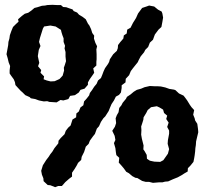

<svg xmlns="http://www.w3.org/2000/svg" viewBox="-20 -727 852 797"><path d="M185 -304 176 -307 162 -306 142 -310 125 -316 108 -319 103 -324 85 -332 73 -344 66 -350 53 -364 44 -374 42 -386 37 -398 26 -413 20 -422V-435L22 -453L16 -468L12 -485L7 -502L12 -529L14 -540L15 -553L19 -567L21 -581L27 -598L34 -615L46 -627L57 -637L55 -647L71 -661L83 -670L97 -674L110 -683L123 -694L135 -697L154 -703L167 -704L176 -706L197 -707L217 -706H233L242 -698L255 -697L266 -693L281 -688L286 -681L300 -675L308 -666L323 -657L336 -647L345 -629L351 -621L358 -606L363 -590L371 -579L370 -567L376 -549L383 -535L380 -522L381 -502V-481L380 -470V-455L367 -443L371 -425L365 -416L353 -399L345 -385V-375L331 -359L314 -354L307 -343L291 -332L271 -329L264 -316L243 -310L231 -312L215 -302ZM178 41 161 25 160 13 154 -2 151 -18 158 -41 172 -63 182 -76 189 -87 197 -97 206 -112 222 -132 223 -143 232 -154 248 -170 253 -184 263 -197 273 -206 281 -231 296 -240 297 -256 307 -264 314 -281 326 -290 329 -306 339 -317 350 -331 353 -341 362 -353 371 -367 381 -379 387 -393 399 -403 404 -415 410 -431 416 -444 428 -461 433 -470 436 -481 450 -502 465 -516 469 -527 470 -540 479 -552 492 -567 494 -580 506 -588 508 -604 522 -612 532 -632 539 -643 545 -653 553 -671 570 -694 588 -700 599 -704 620 -700 636 -687 651 -679 654 -671 657 -654 654 -636 650 -615 638 -604 623 -584 620 -576 615 -562 602 -550 595 -532 583 -520 578 -510 564 -493 556 -478 552 -469 540 -454 532 -444 523 -432 516 -415 502 -400 501 -385 485 -373V-362L482 -343L474 -333L461 -326L453 -310L443 -295L437 -281L431 -266L417 -244L409 -236L399 -221L391 -203L382 -193L374 -171L366 -161L353 -143L348 -130L336 -118L333 -108L329 -96L319 -76L317 -63L304 -51L299 -41L290 -26L279 -10V6L267 15L251 29L237 45H221L209 50L189 42ZM207 -390 227 -399 240 -413 246 -434 245 -446 249 -457 254 -473 252 -492V-511L248 -526L250 -537L244 -553V-568L239 -581L235 -594L233 -603L211 -617L189 -621L163 -617L158 -608L152 -589L146 -570L142 -553L148 -536L141 -520L137 -494L140 -480L143 -466L138 -452L151 -436L148 -425L163 -410L161 -398L174 -393L190 -389ZM615 32 599 28H585L570 24L550 12L542 11L529 4L515 -8L504 -14L494 -28L483 -41L473 -52L475 -72L463 -83L461 -95L459 -112L453 -133L459 -146L456 -163L446 -184L457 -201L462 -216L460 -236L465 -249L472 -261L475 -279L484 -290L489 -300L503 -317L507 -325L522 -335L535 -346L548 -354L566 -359L580 -365L602 -370L621 -369H633L648 -368L666 -364L683 -358L702 -355L708 -353L723 -339L742 -330L749 -321L757 -310L768 -292L775 -282L786 -270L782 -251L788 -236L790 -227L799 -213L802 -191L803 -178L798 -157L794 -140L793 -125L791 -112L790 -98L788 -82L786 -70L783 -55L770 -39L760 -29L759 -15L745 -7L736 -1L718 9L698 17L678 26L665 27L654 30H639ZM645 -55 658 -62 670 -79 677 -89 682 -108 676 -130 677 -145 682 -172V-185L674 -200L680 -218L670 -233L674 -247L661 -258L657 -272L642 -281L631 -286L607 -282L593 -270L587 -258L576 -240L575 -230L570 -214L566 -202L567 -187L566 -168L569 -151L576 -123L575 -107L580 -100L589 -84L590 -68L602 -60L611 -58L621 -56Z"/></svg>

Font: Winky Rough SemiBold
Style: Regular
Weight: 600
Designer: Simon Atzbach
Foundry: typofactur
Version: Version 1.206; ttfautohint (v1.8.4.7-5d5b)